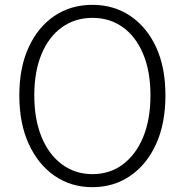

<svg xmlns="http://www.w3.org/2000/svg" viewBox="-20 -762 766 795"><path d="M363 13Q274 13 206 -34Q138 -81 99 -166Q60 -251 60 -367Q60 -483 99 -567Q138 -651 206 -696.5Q274 -742 363 -742Q451 -742 519.5 -696Q588 -650 626.5 -566.5Q665 -483 665 -367Q665 -251 626.5 -166Q588 -81 519.5 -34Q451 13 363 13ZM363 -41Q435 -41 489 -81.5Q543 -122 573 -195Q603 -268 603 -367Q603 -466 573 -538Q543 -610 489 -649Q435 -688 363 -688Q291 -688 236.5 -649Q182 -610 152 -538Q122 -466 122 -367Q122 -268 152 -195Q182 -122 236.5 -81.5Q291 -41 363 -41Z"/></svg>

Font: Noto Sans TC Thin Light
Style: Regular
Weight: 300
Version: Version 2.004-H2;hotconv 1.0.118;makeotfexe 2.5.65603